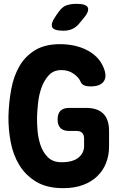

<svg xmlns="http://www.w3.org/2000/svg" viewBox="-20 -970 640 1000"><path d="M418 -248Q418 -268 408 -278Q398 -288 378 -288H340Q310 -288 295 -303Q280 -318 280 -348Q280 -378 295 -393Q310 -408 340 -408H428Q488 -408 518 -378Q548 -348 548 -288V-206Q548 -162 533 -122.5Q518 -83 488 -53.5Q458 -24 413.5 -7Q369 10 309 10Q224 10 168.5 -23.5Q113 -57 80.5 -110.5Q48 -164 35.5 -231Q23 -298 24 -365Q26 -437 38.5 -505Q51 -573 81 -625Q111 -677 162.5 -708.5Q214 -740 293 -740Q329 -740 363.5 -733Q398 -726 428 -711.5Q458 -697 481.5 -674.5Q505 -652 518 -621Q539 -574 521 -547Q503 -520 452 -520Q428 -520 416 -526.5Q404 -533 399 -546Q391 -566 364 -585.5Q337 -605 300 -605Q259 -605 234.5 -578.5Q210 -552 196.5 -514.5Q183 -477 178.5 -435.5Q174 -394 173 -365Q172 -332 175.5 -290.5Q179 -249 191.5 -212.5Q204 -176 230 -150.5Q256 -125 300 -125Q359 -125 388.5 -149Q418 -173 418 -210ZM311 -810Q260 -810 251.5 -829Q243 -848 272 -889L287 -910Q305 -935 327 -942.5Q349 -950 378 -950Q429 -950 437.5 -930.5Q446 -911 414 -873L393 -848Q377 -828 356.5 -819Q336 -810 311 -810Z"/></svg>

Font: Maple Mono ExtraBold
Style: Regular
Weight: 800
Monospace: yes
Designer: subframe7536
Version: Version 7.000